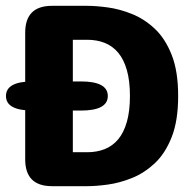

<svg xmlns="http://www.w3.org/2000/svg" viewBox="-32 -639 670 659"><path d="M80.5 -259.5Q-11.5 -259.5 -11.5 -309.5Q-11.5 -359.5 80.5 -359.5H245.5Q338 -359.5 338 -309.5Q338 -259.5 245.5 -259.5ZM267.5 -619Q297.5 -619 338 -613.5Q378.5 -608 420.5 -591.2Q462.5 -574.5 498.8 -540.8Q535 -507 557.2 -450.8Q579.5 -394.5 579.5 -309.5Q579.5 -224.5 557.2 -168.2Q535 -112 498.8 -78.2Q462.5 -44.5 420.5 -27.8Q378.5 -11 338 -5.5Q297.5 0 267.5 0H146.5Q54.5 0 54.5 -92V-527Q54.5 -619 146.5 -619ZM267 -116.5Q300.5 -116.5 327.5 -127.2Q354.5 -138 373.8 -161Q393 -184 403.5 -221Q414 -258 414 -309.5Q414 -361.5 403.5 -398.2Q393 -435 373.8 -458Q354.5 -481 327.5 -491.8Q300.5 -502.5 267 -502.5H218V-116.5Z"/></svg>

Font: Sono Monospace
Style: Bold
Weight: 700
Designer: Tyler Finck
Foundry: Tyler Finck
Version: Version 2.112